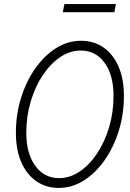

<svg xmlns="http://www.w3.org/2000/svg" viewBox="-20 -911 640 942"><path d="M269 11Q205 11 157.5 -22.5Q110 -56 84 -116.5Q58 -177 58 -259Q58 -350 83.5 -431.5Q109 -513 153.5 -576Q198 -639 255.5 -675Q313 -711 377 -711Q441 -711 488.5 -677.5Q536 -644 562 -583.5Q588 -523 588 -441Q588 -350 562.5 -268.5Q537 -187 492.5 -124Q448 -61 390.5 -25Q333 11 269 11ZM270 -37Q323 -37 371 -69.5Q419 -102 456.5 -158.5Q494 -215 515.5 -287.5Q537 -360 537 -441Q537 -542 493.5 -602.5Q450 -663 376 -663Q323 -663 275 -630.5Q227 -598 189.5 -541.5Q152 -485 130.5 -412.5Q109 -340 109 -259Q109 -158 153 -97.5Q197 -37 270 -37ZM288 -851 296 -891H549L541 -851Z"/></svg>

Font: Red Hat Mono
Style: Italic
Weight: 300
Italic angle: -12°
Monospace: yes
Designer: Pentagram, MCKL
Foundry: Pentagram, MCKL
Version: Version 1.023